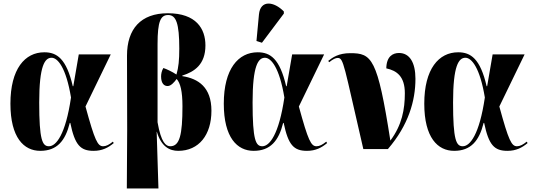

<svg xmlns="http://www.w3.org/2000/svg" viewBox="-20 -844 3018 1087"><path d="M208 10C303 10 350 -47 375 -148H378C404 -23 435 10 510 10C559 10 593 -8 624 -34L619 -42C598 -25 581 -16 564 -16C533 -16 517 -47 464 -241L607 -536H426L395 -356H392C356 -512 302 -548 231 -548C121 -548 39 -454 39 -257C39 -65 115 10 208 10ZM257 -16C220 -16 202 -50 202 -264C202 -473 234 -517 272 -517C307 -517 354 -461 382 -292C351 -82 298 -16 257 -16Z M698 223H877L867 -98H868C893 -13 941 10 989 10C1106 10 1177 -80 1177 -217C1177 -350 1103 -399 1012 -413V-416C1081 -438 1143 -479 1143 -587C1143 -681 1091 -769 930 -769C777 -769 699 -680 699 -529L700 -110ZM944 -16C920 -16 892 -36 872 -152V-594C872 -723 889 -759 932 -759C977 -759 995 -712 995 -569C995 -503 991 -464 979 -422C955 -438 923 -453 905 -459C895 -443 892 -424 892 -411C892 -371 910 -356 930 -357C948 -357 968 -380 980 -397C1001 -374 1013 -328 1013 -242C1013 -80 997 -16 944 -16Z M1463 -602 1587 -767V-779C1532 -836 1454 -847 1446 -762L1432 -612ZM1416 10C1511 10 1558 -47 1583 -148H1586C1612 -23 1643 10 1718 10C1767 10 1801 -8 1832 -34L1827 -42C1806 -25 1789 -16 1772 -16C1741 -16 1725 -47 1672 -241L1815 -536H1634L1603 -356H1600C1564 -512 1510 -548 1439 -548C1329 -548 1247 -454 1247 -257C1247 -65 1323 10 1416 10ZM1465 -16C1428 -16 1410 -50 1410 -264C1410 -473 1442 -517 1480 -517C1515 -517 1562 -461 1590 -292C1559 -82 1506 -16 1465 -16Z M2037 0H2176C2293 -136 2332 -274 2332 -398C2332 -490 2299 -544 2239 -544C2204 -544 2168 -525 2167 -457C2227 -444 2272 -411 2272 -316C2272 -226 2256 -136 2190 -48C2117 -516 2085 -543 1963 -543C1897 -543 1863 -519 1838 -499L1844 -492C1866 -510 1881 -516 1892 -516C1926 -516 1926 -478 2037 0Z M2551 10C2646 10 2693 -47 2718 -148H2721C2747 -23 2778 10 2853 10C2902 10 2936 -8 2967 -34L2962 -42C2941 -25 2924 -16 2907 -16C2876 -16 2860 -47 2807 -241L2950 -536H2769L2738 -356H2735C2699 -512 2645 -548 2574 -548C2464 -548 2382 -454 2382 -257C2382 -65 2458 10 2551 10ZM2600 -16C2563 -16 2545 -50 2545 -264C2545 -473 2577 -517 2615 -517C2650 -517 2697 -461 2725 -292C2694 -82 2641 -16 2600 -16Z"/></svg>

Font: Noto Serif Display Condensed Black
Style: Regular
Weight: 900
Width: 3
Designer: Monotype Design Team
Foundry: Monotype Imaging Inc.
Version: Version 2.009